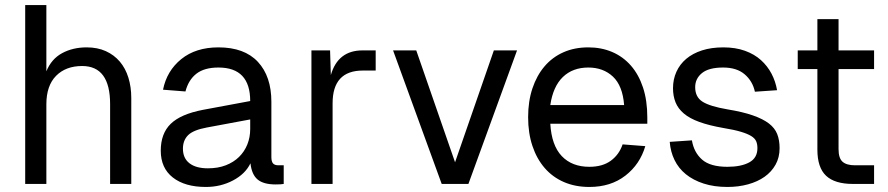

<svg xmlns="http://www.w3.org/2000/svg" viewBox="-20 -730 3526 762"><path d="M80 0V-710H164V-447Q184 -496 226.5 -519Q269 -542 324 -542Q367 -542 400 -527Q433 -512 455.5 -485.5Q478 -459 489.5 -422Q501 -385 501 -341V0H417V-317Q417 -468 306 -468Q241 -468 202.5 -429Q164 -390 164 -316V0Z M797 12Q714 12 666 -25.5Q618 -63 618 -132Q618 -200 657.5 -238.5Q697 -277 785 -294L973 -329Q973 -462 847 -462Q791 -462 759.5 -437.5Q728 -413 716 -367L627 -374Q642 -449 699.5 -495.5Q757 -542 847 -542Q950 -542 1003.5 -484.5Q1057 -427 1057 -326V-107Q1057 -89 1063.5 -81.5Q1070 -74 1085 -74H1106V0Q1101 1 1092.5 1.5Q1084 2 1074 2Q1026 2 1002.5 -17.5Q979 -37 974 -82Q954 -40 905 -14Q856 12 797 12ZM805 -62Q845 -62 876 -74Q907 -86 928.5 -107Q950 -128 961.5 -156.5Q973 -185 973 -218V-256L801 -224Q747 -214 726.5 -193.5Q706 -173 706 -140Q706 -102 732 -82Q758 -62 805 -62Z M1216 0V-530H1290L1293 -432Q1321 -530 1419 -530H1471V-450H1420Q1300 -450 1300 -320V0Z M1733 0 1540 -530H1632L1786 -86L1940 -530H2032L1839 0Z M2319 12Q2263 12 2218 -7.5Q2173 -27 2141.5 -63.5Q2110 -100 2093 -151Q2076 -202 2076 -265Q2076 -328 2093 -379Q2110 -430 2141 -466.5Q2172 -503 2216 -522.5Q2260 -542 2315 -542Q2367 -542 2410 -523.5Q2453 -505 2484 -469.5Q2515 -434 2532 -382.5Q2549 -331 2549 -264V-239H2164Q2169 -153 2209.5 -110.5Q2250 -68 2319 -68Q2371 -68 2404 -92Q2437 -116 2451 -157L2541 -150Q2520 -78 2462 -33Q2404 12 2319 12ZM2457 -313Q2451 -390 2412.5 -426Q2374 -462 2315 -462Q2253 -462 2214 -424.5Q2175 -387 2164 -313Z M2867 12Q2814 12 2772.5 -1.5Q2731 -15 2702 -38.5Q2673 -62 2657 -95Q2641 -128 2638 -167L2726 -173Q2734 -125 2766.5 -96.5Q2799 -68 2867 -68Q2921 -68 2953.5 -85.5Q2986 -103 2986 -142Q2986 -158 2981 -169.5Q2976 -181 2961.5 -190Q2947 -199 2920.5 -207Q2894 -215 2851 -222Q2794 -232 2755.5 -246Q2717 -260 2694 -279.5Q2671 -299 2661 -324Q2651 -349 2651 -380Q2651 -415 2664.5 -445Q2678 -475 2703.5 -496.5Q2729 -518 2766 -530Q2803 -542 2851 -542Q2899 -542 2936.5 -528.5Q2974 -515 3000 -491.5Q3026 -468 3042 -437.5Q3058 -407 3064 -372L2976 -366Q2967 -408 2935.5 -435Q2904 -462 2850 -462Q2793 -462 2766 -440Q2739 -418 2739 -384Q2739 -345 2768 -326.5Q2797 -308 2867 -296Q2928 -286 2968 -272Q3008 -258 3031.5 -240Q3055 -222 3064.5 -198Q3074 -174 3074 -142Q3074 -105 3058 -76.5Q3042 -48 3014.5 -28.5Q2987 -9 2949 1.5Q2911 12 2867 12Z M3365 0Q3293 0 3258.5 -32.5Q3224 -65 3224 -136V-456H3146V-530H3224V-654H3308V-530H3449V-456H3308V-138Q3308 -102 3324 -88Q3340 -74 3373 -74H3449V0Z"/></svg>

Font: Geist
Style: Regular
Weight: 400
Designer: Basement.studio, Andrés Briganti, Mateo Zaragoza
Foundry: Basement.studio, Vercel, Andrés Briganti, Guido Ferreyra, Mateo Zaragoza
Version: Version 1.401